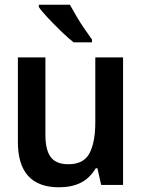

<svg xmlns="http://www.w3.org/2000/svg" viewBox="-20 -786 603 816"><path d="M231 10Q56 10 56 -183V-542H173V-212Q173 -149 195.5 -118.5Q218 -88 271 -88Q336 -88 360.5 -135Q385 -182 385 -266V-542H503V0H410L394 -71H387Q362 -29 323.5 -9.5Q285 10 231 10ZM293 -606Q271 -623 241.5 -651.5Q212 -680 185 -708.5Q158 -737 145 -756V-766H277Q289 -744 305.5 -716Q322 -688 340 -662Q358 -636 371 -618V-606Z"/></svg>

Font: Noto Sans Mono SemiCondensed SemiBold
Style: Regular
Weight: 600
Width: 4
Designer: Monotype Design Team
Foundry: Monotype Imaging Inc.
Version: Version 2.014; ttfautohint (v1.8.4.7-5d5b)